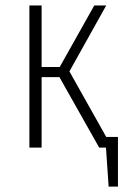

<svg xmlns="http://www.w3.org/2000/svg" viewBox="-20 -542 453 705"><path d="M370.1 -39.1H413.1V143.1H378.9L369.1 0H344.2L198.2 -258.8H132.8V0H87.9V-522H132.8V-295.9H199.2L326.2 -522H370.1L234.9 -279.8Z"/></svg>

Font: Fira Sans Compressed ExtraLight
Style: Regular
Weight: 250
Width: 1
Designer: Carrois Corporate & Edenspiekermann AG
Foundry: Carrois Corporate GbR & Edenspiekermann AG
Version: Version 4.203;PS 004.203;hotconv 1.0.88;makeotf.lib2.5.64775